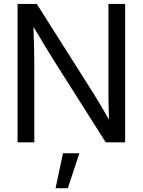

<svg xmlns="http://www.w3.org/2000/svg" viewBox="-20 -748 750 1009"><path d="M72.3 0V-727.5H173.3L473.1 -253.9Q485.8 -233.4 508.3 -195.8Q530.8 -158.2 552.7 -119.6Q551.3 -157.7 550.5 -198.7Q549.8 -239.7 549.8 -257.8V-727.5H637.7V0H535.6L269 -420.9Q253.9 -444.3 224.4 -492.9Q194.8 -541.5 155.8 -606.9Q158.2 -539.1 159.2 -492.4Q160.2 -445.8 160.2 -421.9V0ZM272 241.2 311 57.6H397L336.4 241.2Z"/></svg>

Font: Inter Display
Style: Regular
Weight: 400
Designer: Rasmus Andersson
Foundry: rsms
Version: Version 4.001;git-9221beed3